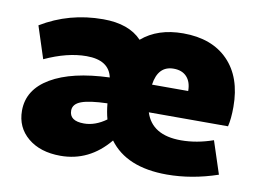

<svg xmlns="http://www.w3.org/2000/svg" viewBox="-61 -590 935 690"><g transform="rotate(10 406.0 -245.0)"><path d="M197 10Q123 10 78 -27.5Q33 -65 33 -126Q33 -203 109.5 -248Q186 -293 323 -298Q310 -359 228 -359Q158 -359 76 -321L38 -438Q140 -500 264 -500Q358 -500 405 -450Q463 -500 556 -500Q661 -500 720 -439.5Q779 -379 779 -271Q779 -227 772 -199H483Q508 -120 614 -120Q671 -120 731 -141L770 -22Q676 10 585 10Q438 10 374 -77Q302 10 197 10ZM544 -369Q487 -369 477 -299H609Q609 -332 592 -350.5Q575 -369 544 -369ZM207 -157Q207 -119 260 -119Q301 -119 341 -148Q334 -173 331 -205Q266 -203 236.5 -192Q207 -181 207 -157Z"/></g></svg>

Font: Cantarell Extra Bold
Style: Regular
Weight: 800
Designer: Dave Crossland, Nikolaus Waxweiler, Florian Fecher, Jacques Le Bailly, Eben Sorkin, Alexei Vanyashin, Alexios Zavras, Em
Version: Version 0.303